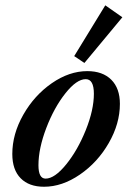

<svg xmlns="http://www.w3.org/2000/svg" viewBox="-20 -693 481 724"><path d="M298.3 -455.6 259.8 -481.4 377 -672.9 441.4 -627.9ZM146 11.2Q89.4 11.2 57.9 -20.8Q26.4 -52.7 26.4 -112.3Q26.4 -187.5 67.9 -260.5Q109.4 -333.5 175.3 -379.2Q241.2 -424.8 309.1 -424.8Q367.2 -424.8 399.7 -392.3Q432.1 -359.9 432.1 -301.3Q432.1 -226.6 390.1 -153.6Q348.1 -80.6 281.2 -34.7Q214.4 11.2 146 11.2ZM151.9 -19.5Q186 -19.5 229.5 -73Q272.9 -126.5 303.5 -202.6Q334 -278.8 334 -339.4Q334 -394.5 303.2 -394.5Q269 -394.5 226.6 -341.1Q184.1 -287.6 154.5 -210.2Q125 -132.8 125 -69.8Q125 -19.5 151.9 -19.5Z"/></svg>

Font: Elstob 18pt SemiBold
Style: Italic
Weight: 600
Italic angle: -20°
Designer: Peter S. Baker
Version: Version 1.015